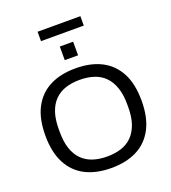

<svg xmlns="http://www.w3.org/2000/svg" viewBox="-178 -1144 1143 1286"><g transform="rotate(-20 394.0 -501.5)"><path d="M394 12Q287 12 210.5 -27Q134 -66 92.5 -145Q51 -224 51 -343Q51 -463 92.5 -541.5Q134 -620 210.5 -659Q287 -698 394 -698Q501 -698 577.5 -659Q654 -620 695.5 -541.5Q737 -463 737 -343Q737 -224 695.5 -145Q654 -66 577.5 -27Q501 12 394 12ZM394 -70Q450 -70 495.5 -85Q541 -100 572.5 -132.5Q604 -165 621 -214.5Q638 -264 638 -332V-353Q638 -422 621 -471.5Q604 -521 572.5 -553.5Q541 -586 495.5 -601Q450 -616 394 -616Q337 -616 292 -601Q247 -586 215 -553.5Q183 -521 166.5 -471.5Q150 -422 150 -353V-332Q150 -264 166.5 -214.5Q183 -165 215 -132.5Q247 -100 292 -85Q337 -70 394 -70ZM346 -774V-871H441V-774ZM240 -948V-1015H545V-948Z"/></g></svg>

Font: Archivo SemiBold
Style: Regular
Weight: 400
Version: Version 2.001